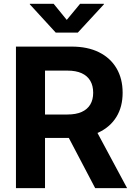

<svg xmlns="http://www.w3.org/2000/svg" viewBox="-20 -967 695 987"><path d="M62 0V-727.5H348.1Q430.7 -727.5 489.3 -698.2Q547.9 -668.9 579.1 -615.7Q610.4 -562.5 610.4 -490.2Q610.4 -418 578.4 -366Q546.4 -314 486.6 -285.9Q426.8 -257.8 342.8 -257.8H150.9V-378.4H327.1Q370.6 -378.4 399.9 -391.6Q429.2 -404.8 444.1 -429.7Q459 -454.6 459 -490.2Q459 -526.4 444.1 -551.8Q429.2 -577.1 399.9 -590.6Q370.6 -604 326.7 -604H211.4V0ZM469.2 0 295.9 -330.1H456.1L633.3 0ZM255.9 -947.3 323.2 -864.7 391.6 -947.3H514.2V-944.8L379.9 -799.3H266.6L133.3 -944.8V-947.3Z"/></svg>

Font: Inter 20pt
Style: Bold
Weight: 700
Version: Version 4.001;git-66647c0bb